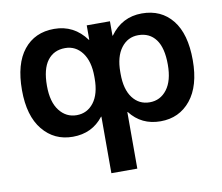

<svg xmlns="http://www.w3.org/2000/svg" viewBox="-81 -629 1096 947"><g transform="rotate(-10 467.0 -155.0)"><path d="M532.2 219.7H402.3V-63.5H400.4Q343.8 9.8 247.1 9.8Q154.3 9.8 96.7 -60.5Q39.1 -130.9 39.1 -259.8Q39.1 -391.6 94.7 -460.9Q150.4 -530.3 247.1 -530.3Q346.7 -530.3 407.2 -447.3H409.2V-519.5H525.4V-447.3H527.3Q586.9 -530.3 686.5 -530.3Q783.2 -530.3 838.9 -460.9Q894.5 -391.6 894.5 -259.8Q894.5 -130.9 837.4 -60.5Q780.3 9.8 686.5 9.8Q590.8 9.8 534.2 -63.5H532.2ZM769.5 -259.8Q769.5 -343.8 738.3 -385.7Q707 -427.7 650.4 -427.7Q597.7 -427.7 564.9 -384.3Q532.2 -340.8 532.2 -264.6V-254.9Q532.2 -176.8 564.5 -134.3Q596.7 -91.8 649.9 -91.8Q703.1 -91.8 736.3 -135.3Q769.5 -178.7 769.5 -259.8ZM164.1 -259.8Q164.1 -178.7 197.8 -135.3Q231.4 -91.8 284.2 -91.8Q336.9 -91.8 369.6 -134.3Q402.3 -176.8 402.3 -254.9V-264.6Q402.3 -340.8 369.6 -384.3Q336.9 -427.7 284.2 -427.7Q227.5 -427.7 195.8 -385.7Q164.1 -343.8 164.1 -259.8Z"/></g></svg>

Font: Mgen+ 1c bold
Style: Bold
Weight: 700
Designer: [Source Han Sans]
Ryoko NISHIZUKA  (kana & ideographs); Paul D. Hunt (Latin, Greek & Cyrillic); Wenlong ZHANG  (bopomofo
Version: Version 1.059.20150602